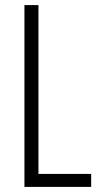

<svg xmlns="http://www.w3.org/2000/svg" viewBox="-20 -734 396 754"><path d="M76 0V-714H131V-51H338V0Z"/></svg>

Font: Noto Sans ExtraCondensed Light
Style: Regular
Weight: 300
Width: 2
Designer: Monotype Design Team
Foundry: Monotype Imaging Inc.
Version: Version 2.013; ttfautohint (v1.8.4.7-5d5b)